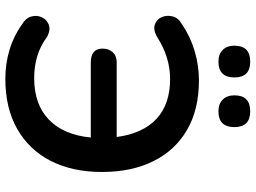

<svg xmlns="http://www.w3.org/2000/svg" viewBox="-139 -808 957 719"><g transform="rotate(90 339.5 -448.5)"><path d="M397 -788Q369 -788 353 -804Q337 -820 337 -848Q337 -907 397 -907Q456 -907 456 -848Q456 -788 397 -788ZM211 -788Q183 -788 167 -804Q151 -820 151 -848Q151 -907 211 -907Q270 -907 270 -848Q270 -788 211 -788ZM275 10Q219 10 167 -5.5Q115 -21 72 -52Q48 -66 42 -86.5Q36 -107 44.5 -126Q53 -145 72 -152.5Q91 -160 117 -147Q152 -121 190.5 -109.5Q229 -98 272 -98Q371 -98 428 -153Q485 -208 495 -310H214Q162 -310 162 -354Q162 -377 175.5 -392Q189 -407 214 -407H493Q480 -505 425 -556Q370 -607 276 -607Q233 -607 193 -594Q153 -581 118 -558Q91 -543 71.5 -550Q52 -557 44 -576Q36 -595 41.5 -616.5Q47 -638 70 -651Q117 -683 171.5 -699Q226 -715 281 -715Q390 -715 466.5 -670.5Q543 -626 583.5 -544.5Q624 -463 624 -352Q624 -241 582.5 -160Q541 -79 463 -34.5Q385 10 275 10Z"/></g></svg>

Font: Chiron GoRound TC M
Style: Regular
Weight: 500
Designer: Ryoko NISHIZUKA 西塚涼子 (kana, bopomofo & ideographs); Paul D. Hunt (Latin, Greek & Cyrillic); Sandoll Communications 산돌커뮤니
Foundry: Adobe
Version: Version 1.000;hotconv 1.1.1;makeotfexe 2.6.0